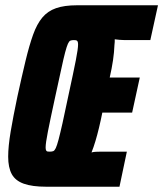

<svg xmlns="http://www.w3.org/2000/svg" viewBox="-20 -708 619 728"><path d="M156 0Q102 0 70 -11.5Q38 -23 24.5 -48Q11 -73 11 -114Q11 -153 20.5 -209.5Q30 -266 46 -342Q63 -420 77 -478Q91 -536 105.5 -576.5Q120 -617 140.5 -641.5Q161 -666 192.5 -677Q224 -688 272 -688H579L550 -556H453Q444 -556 433 -557Q422 -558 415 -559Q415 -554 415 -549Q415 -544 414 -538Q413 -510 408.5 -479.5Q404 -449 396 -414H510L481 -281H368Q362 -251 355.5 -224Q349 -197 342 -173.5Q335 -150 327 -130Q334 -132 344 -132.5Q354 -133 364 -133H461L433 0ZM169 -133Q177 -133 182 -135Q187 -137 191.5 -146.5Q196 -156 202 -178.5Q208 -201 217 -241Q226 -281 239 -344Q259 -436 267.5 -479.5Q276 -523 276 -539Q276 -545 275 -548.5Q274 -552 272 -553.5Q270 -555 267 -555.5Q264 -556 260 -556Q252 -556 247 -554Q242 -552 237.5 -542Q233 -532 227 -509.5Q221 -487 212.5 -447Q204 -407 190 -344Q170 -252 161.5 -208.5Q153 -165 153 -149Q153 -141 155 -137.5Q157 -134 160.5 -133.5Q164 -133 169 -133Z"/></svg>

Font: Saira ExtraCondensed Black
Style: Italic
Weight: 900
Width: 2
Italic angle: -12°
Designer: Hector Gatti with collaboration of the Omnibus-Type team
Foundry: Omnibus-Type
Version: Version 1.101